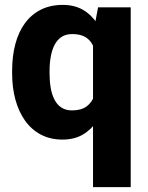

<svg xmlns="http://www.w3.org/2000/svg" viewBox="-20 -558 603 781"><path d="M358.4 203.1V-418.9L378.9 -528.3H511.7V203.1ZM29.3 -259.3V-269.5Q29.3 -329.6 42.5 -379.2Q55.7 -428.7 81.8 -464.1Q107.9 -499.5 146.5 -518.8Q185.1 -538.1 235.4 -538.1Q282.7 -538.1 317.4 -518.1Q352.1 -498 375.5 -461.9Q398.9 -425.8 413.6 -377Q428.2 -328.1 436 -270.5V-252.9Q428.2 -198.7 413.8 -151.1Q399.4 -103.5 375.7 -67.4Q352.1 -31.2 317.1 -10.7Q282.2 9.8 234.4 9.8Q184.6 9.8 146.2 -10.5Q107.9 -30.8 82 -67.1Q56.2 -103.5 42.7 -152.6Q29.3 -201.7 29.3 -259.3ZM181.6 -269.5V-259.3Q181.6 -227.5 186.3 -200.4Q190.9 -173.3 201.7 -152.6Q212.4 -131.8 230 -120.4Q247.6 -108.9 272.9 -108.9Q310.1 -108.9 332 -125Q354 -141.1 364 -169.9Q374 -198.7 374.5 -235.8V-287.6Q374 -318.8 368.4 -343.3Q362.8 -367.7 351.1 -384.8Q339.4 -401.9 320.6 -410.6Q301.8 -419.4 273.9 -419.4Q248.5 -419.4 231 -408.2Q213.4 -397 202.6 -376.7Q191.9 -356.4 186.8 -329.1Q181.6 -301.8 181.6 -269.5Z"/></svg>

Font: Roboto ExtraBold
Style: Regular
Weight: 800
Designer: Christian Robertson
Foundry: Google
Version: Version 3.009; 2024